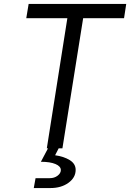

<svg xmlns="http://www.w3.org/2000/svg" viewBox="-20 -751 659 972"><path d="M125 -731H619L608 -659H401L296 0H277L259 35Q303 41 333 59.5Q363 78 363 109Q363 148 326.5 174.5Q290 201 235 201H151L160 151H232Q255 151 271.5 138.5Q288 126 288 110Q288 91 261 79.5Q234 68 187 68L223 0H217L321 -659H113Z"/></svg>

Font: JetBrains Mono Semi Light
Style: Italic
Weight: 350
Italic angle: -9°
Monospace: yes
Designer: Philipp Nurullin, Konstantin Bulenkov
Foundry: JetBrains
Version: 2.002